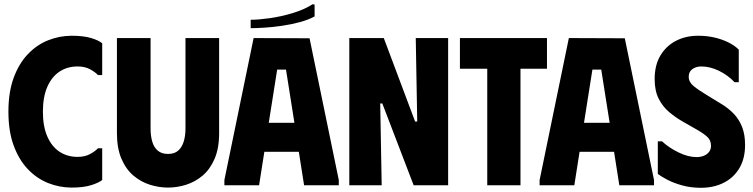

<svg xmlns="http://www.w3.org/2000/svg" viewBox="-20 -881 3583 913"><path d="M20 -350Q20 -443 45 -511Q70 -579 112.5 -623.5Q155 -668 209 -689.5Q263 -711 321 -711Q377 -711 413.5 -700Q450 -689 466 -675V-524H446Q433 -538 408.5 -551.5Q384 -565 349 -565Q300 -565 263 -540.5Q226 -516 205 -468Q184 -420 184 -350Q184 -280 205 -232Q226 -184 263 -159.5Q300 -135 349 -135Q384 -135 408.5 -148.5Q433 -162 446 -176H466V-25Q450 -12 413.5 -0.5Q377 11 321 11Q263 11 209 -10.5Q155 -32 112.5 -76.5Q70 -121 45 -189Q20 -257 20 -350Z M1022 -248V-700H862V-270Q862 -235 853.5 -207.5Q845 -180 827 -164.5Q809 -149 779 -149Q749 -149 730.5 -164.5Q712 -180 704 -207.5Q696 -235 696 -270V-700H536V-248Q536 -176 557.5 -126Q579 -76 614.5 -46Q650 -16 693 -2.5Q736 11 779 11Q822 11 865 -2.5Q908 -16 943.5 -46Q979 -76 1000.5 -126Q1022 -176 1022 -248Z M1047 0V-25L1186 -700L1452 -699L1591 -25V0H1426L1401 -159H1237L1212 0ZM1258 -297H1380L1340 -550H1298ZM1467 -861 1476 -859V-803Q1447 -787 1406.5 -776Q1366 -765 1322 -758.5Q1278 -752 1238.5 -749.5Q1199 -747 1172 -747V-787Q1209 -787 1262.5 -794.5Q1316 -802 1371 -818.5Q1426 -835 1467 -861Z M1957 -700H2111V0H1947L1798 -389H1788L1795 0H1641V-700H1805L1954 -303H1964Z M2581 -700V-554H2455V0H2297V-554H2167V-700Z M2546 0V-25L2685 -700L2951 -699L3090 -25V0H2925L2900 -159H2736L2711 0ZM2757 -297H2879L2839 -550H2797Z M3523 -192Q3523 -127 3496 -81.5Q3469 -36 3421.5 -12Q3374 12 3313 12Q3265 12 3223.5 0.5Q3182 -11 3152 -27Q3122 -43 3108 -54V-209H3128Q3160 -179 3206 -156.5Q3252 -134 3292 -134Q3312 -134 3327.5 -140.5Q3343 -147 3352 -159Q3361 -171 3361 -187Q3361 -213 3344.5 -229Q3328 -245 3293 -265L3223 -305Q3192 -323 3162 -348Q3132 -373 3112.5 -411Q3093 -449 3093 -505Q3093 -572 3121 -618Q3149 -664 3195.5 -687.5Q3242 -711 3299 -711Q3342 -711 3378 -702.5Q3414 -694 3443.5 -679.5Q3473 -665 3493 -645V-490H3473Q3441 -524 3398.5 -544.5Q3356 -565 3315 -565Q3290 -565 3272.5 -552.5Q3255 -540 3255 -516Q3255 -491 3278 -472Q3301 -453 3341 -429L3413 -385Q3447 -364 3471.5 -337.5Q3496 -311 3509.5 -275.5Q3523 -240 3523 -192Z"/></svg>

Font: Phudu Light
Style: Bold
Weight: 700
Version: Version 1.005;gftools[0.9.23]